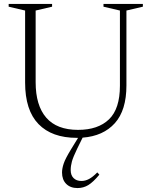

<svg xmlns="http://www.w3.org/2000/svg" viewBox="-20 -690 771 975"><path d="M372 65Q351.5 107.5 345.2 130Q339 152.5 339 174Q339 200 353.8 214.5Q368.5 229 393.5 229Q413 229 432 219Q451 209 474 185.5L484.5 197Q453.5 234.5 428.5 249.8Q403.5 265 373.5 265Q337.5 265 316.2 243.8Q295 222.5 295 186Q295 166 303.5 140.5Q312 115 341.5 67L376.5 10Q373.5 10 370 10Q243.5 10 175.5 -60Q107.5 -130 107.5 -271V-636.5L24 -656V-670H244.5V-656L161 -636.5V-272.5Q161 -154.5 214.8 -92.5Q268.5 -30.5 376.5 -30.5Q478 -30.5 533.5 -84Q589 -137.5 589 -254.5V-636.5L505.5 -656V-670H705.5V-656L622 -636.5V-256Q622 -130 563.2 -64.5Q504.5 1 399.5 9Z"/></svg>

Font: Newsreader Text Light
Style: Regular
Weight: 300
Designer: Hugues Gentile
Foundry: Production Type
Version: Version 1.002